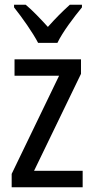

<svg xmlns="http://www.w3.org/2000/svg" viewBox="-20 -786 393 806"><path d="M140 -606H221C243 -652 291 -715 324 -755V-766H273C239 -735 215 -711 181 -673C150 -707 116 -743 88 -766H39V-755C74 -711 117 -650 140 -606ZM327 0V-69H123L320 -476V-537H41V-468H228L29 -56V0Z"/></svg>

Font: Noto Sans Gurmukhi UI Condensed
Style: Regular
Weight: 400
Width: 3
Designer: Jelle Bosma - Monotype Design Team
Foundry: Monotype Imaging Inc.
Version: Version 2.004